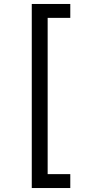

<svg xmlns="http://www.w3.org/2000/svg" viewBox="-20 -812 455 967"><path d="M140 -792H334V-722H220V65H334V135H140Z"/></svg>

Font: hexusinhala05
Style: Book
Weight: 400
Designer: Jelle Bosma - Monotype Design Team
Foundry: Monotype Imaging Inc.
Version: Version 2.003